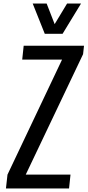

<svg xmlns="http://www.w3.org/2000/svg" viewBox="-20 -1069 497 1089"><path d="M233.9 -877.4 165.5 -1048.8H244.6L290 -932.1L360.4 -1048.8H439.5L335 -877.4ZM13.7 0 22.5 -78.6 332 -731H106L114.3 -809.6H456.5L451.2 -761.7L126 -78.6H379.9L371.6 0Z"/></svg>

Font: Oswald
Style: Regular
Weight: 400
Designer: Vernon Adams
Foundry: Vernon Adams
Version: 3.0; ttfautohint (v0.94.23-7a4d-dirty) -l 8 -r 50 -G 200 -x 